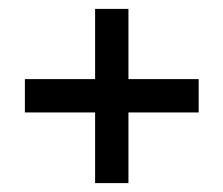

<svg xmlns="http://www.w3.org/2000/svg" viewBox="-20 -488 502 432"><path d="M427 -310H269V-468H194V-310H36V-235H194V-76H269V-235H427Z"/></svg>

Font: Lisu Bosa SemiBold
Style: Regular
Weight: 600
Designer: David Morse, Annie Olsen, Victor Gaultney, Frank Grießhammer (Latin)
Foundry: SIL International
Version: Version 2.000